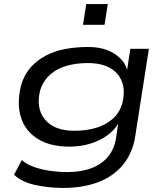

<svg xmlns="http://www.w3.org/2000/svg" viewBox="-20 -736 826 944"><path d="M291 188Q220 188 153 173.5Q86 159 49 123L87 51Q112 73 148.5 85.5Q185 98 226.5 104Q268 110 309 110Q414 110 475.5 67Q537 24 550 -54L562 -134L565 -135Q544 -96 505.5 -69Q467 -42 420 -28.5Q373 -15 323 -15Q226 -15 165 -53.5Q104 -92 83 -159Q62 -226 83 -315Q99 -369 130.5 -404.5Q162 -440 206 -463Q250 -486 303 -495.5Q356 -505 413 -505Q493 -505 544.5 -470.5Q596 -436 606 -387H604L621 -496H712L645 -67Q632 17 585 74Q538 131 463 159.5Q388 188 291 188ZM346 -93Q400 -93 447.5 -106Q495 -119 531 -149Q567 -179 581 -227Q604 -317 558 -371.5Q512 -426 412 -426Q357 -426 309.5 -413Q262 -400 228 -370.5Q194 -341 178 -294Q155 -205 200.5 -149Q246 -93 346 -93ZM388 -614 404 -716H510L494 -614Z"/></svg>

Font: Nunito Sans 7pt Expanded
Style: Italic
Weight: 400
Width: 7
Italic angle: -9°
Designer: Vernon Adams
Foundry: Vernon Adams
Version: Version 3.101;gftools[0.9.27]